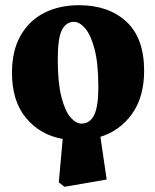

<svg xmlns="http://www.w3.org/2000/svg" viewBox="-20 -523 596 738"><path d="M293 -48Q326 -48 342 -81Q358 -114 358 -187Q358 -279 343.5 -334Q329 -389 307.5 -414Q286 -439 264 -439Q234 -439 218 -407.5Q202 -376 202 -296Q202 -205 216 -150.5Q230 -96 251 -72Q272 -48 293 -48ZM228 195 206 178 221 11Q135 -4 80.5 -69Q26 -134 26 -244Q26 -327 58.5 -385Q91 -443 149 -473Q207 -503 284 -503Q397 -503 465.5 -440Q534 -377 534 -251Q534 -151 488 -86Q442 -21 366 3L390 167Z"/></svg>

Font: Source Serif Pro Black
Style: Regular
Weight: 900
Designer: Frank Grießhammer
Foundry: Adobe Systems Incorporated
Version: Version 3.001;hotconv 1.0.111;makeotfexe 2.5.65597